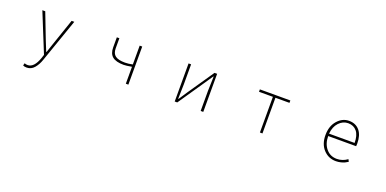

<svg xmlns="http://www.w3.org/2000/svg" viewBox="-9 -1397 5018 2498"><g transform="rotate(20 2500.0 -148.0)"><path d="M339.8 244.1Q308.6 244.1 289.1 233.4L297.9 200.2Q317.4 209 341.8 209Q429.7 209 481.4 60.5L497.1 11.7L278.3 -527.3H318.4L451.2 -182.6Q465.8 -142.6 510.7 -35.2H515.6Q537.1 -96.7 565.4 -182.6L683.6 -527.3H720.7L510.7 74.2Q486.3 146.5 444.3 195.3Q402.3 244.1 339.8 244.1Z M1626 0V-234.4Q1548.8 -220.7 1513.7 -220.7Q1409.2 -220.7 1359.4 -260.7Q1309.6 -300.8 1309.6 -387.7V-527.3H1344.7V-387.7Q1344.7 -316.4 1386.7 -285.2Q1428.7 -253.9 1519.5 -253.9Q1568.4 -253.9 1626 -266.6V-527.3H1661.1V0Z M2302.7 0V-527.3H2337.9V-249Q2337.9 -226.6 2333 -48.8H2337.9Q2349.6 -65.4 2376 -106.4Q2402.3 -147.5 2414.1 -164.1L2662.1 -527.3H2698.2V0H2662.1V-277.3Q2662.1 -335 2668 -477.5H2663.1L2585.9 -363.3L2337.9 0Z M3482.4 0V-494.1H3290V-527.3H3711.9V-494.1H3517.6V0Z M4536.1 12.7Q4433.6 12.7 4364.3 -62Q4294.9 -136.7 4294.9 -261.7Q4294.9 -385.7 4362.8 -462.9Q4430.7 -540 4522.5 -540Q4615.2 -540 4668.5 -476.6Q4721.7 -413.1 4721.7 -296.9Q4721.7 -273.4 4719.7 -260.7H4333Q4333 -155.3 4389.6 -87.4Q4446.3 -19.5 4538.1 -19.5Q4617.2 -19.5 4683.6 -68.4L4699.2 -37.1Q4673.8 -21.5 4655.8 -12.7Q4637.7 -3.9 4605 4.4Q4572.3 12.7 4536.1 12.7ZM4333 -293.9H4686.5Q4686.5 -398.4 4642.6 -452.6Q4598.6 -506.8 4522.5 -506.8Q4449.2 -506.8 4395 -448.7Q4340.8 -390.6 4333 -293.9Z"/></g></svg>

Font: Gen Shin Gothic Monospace ExtraLight
Style: Regular
Weight: 200
Designer: [Source Han Sans]
Ryoko NISHIZUKA  (kana & ideographs); Paul D. Hunt (Latin, Greek & Cyrillic); Wenlong ZHANG  (bopomofo
Version: Version 1.002.20150607